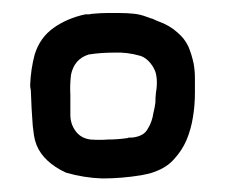

<svg xmlns="http://www.w3.org/2000/svg" viewBox="-20 -670 338 289"><path d="M133.8 -401.4Q163.1 -401.4 192.4 -406.2Q197.3 -407.2 202.1 -408.2Q207 -409.2 211.9 -411.1Q231.4 -418 242.2 -430.7Q253.9 -443.4 260.7 -459Q267.6 -475.6 270.5 -494.1Q273.4 -511.7 273.4 -530.3Q273.4 -541 273.4 -551.8Q273.4 -563.5 271.5 -574.2Q268.6 -587.9 263.7 -599.6Q257.8 -612.3 247.1 -621.1Q235.4 -631.8 218.8 -637.7Q213.9 -639.6 210 -641.6Q206.1 -642.6 201.2 -644.5Q191.4 -648.4 180.7 -649.4Q170.9 -650.4 160.2 -650.4Q150.4 -650.4 140.6 -650.4Q131.8 -650.4 121.1 -649.4Q118.2 -649.4 114.3 -648.4Q111.3 -648.4 108.4 -648.4Q81.1 -642.6 60.5 -627.9Q40 -613.3 32.2 -587.9Q26.4 -566.4 25.4 -542Q25.4 -538.1 26.4 -534.2Q27.3 -505.9 29.3 -480.5Q30.3 -472.7 31.2 -465.8Q32.2 -459 35.2 -451.2Q45.9 -425.8 79.1 -410.2Q106.4 -402.3 133.8 -401.4ZM151.4 -590.8Q170.9 -591.8 191.4 -585.9Q200.2 -583 207 -574.2Q214.8 -564.5 215.8 -552.7Q216.8 -542 214.8 -531.2Q213.9 -523.4 213.9 -515.6Q212.9 -507.8 210.9 -500Q209 -486.3 202.1 -475.6Q196.3 -464.8 178.7 -462.9Q178.7 -462.9 177.7 -462.9Q175.8 -462.9 173.8 -462.9Q171.9 -461.9 169.9 -461.9Q156.2 -460 142.6 -460Q129.9 -459 116.2 -460Q101.6 -461.9 93.8 -472.7Q85.9 -483.4 85.9 -497.1Q85.9 -511.7 85.9 -527.3Q85 -542 86.9 -557.6Q91.8 -581.1 113.3 -587.9Q130.9 -590.8 151.4 -590.8Z"/></svg>

Font: Londrina Solid
Style: NNS
Weight: 400
Designer: Marcelo Magalhaes
Version: Version 1.002